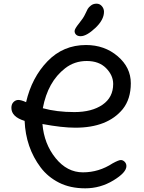

<svg xmlns="http://www.w3.org/2000/svg" viewBox="-20 -1010 785 1045"><path d="M596 -553Q596 -600 557.5 -639Q519 -678 452 -678Q385 -678 334 -638Q240 -565 213 -421Q289 -400 384.5 -400Q480 -400 538 -440Q596 -480 596 -553ZM201 -99Q120 -207 114 -352Q42 -374 42 -423Q42 -443 53.5 -454.5Q65 -466 80 -466Q95 -466 122 -454Q153 -588 238.5 -676.5Q324 -765 448 -765Q549 -765 620.5 -704Q692 -643 692 -557Q692 -471 648 -416Q565 -315 390 -315Q318 -315 211 -335Q220 -227 282.5 -149.5Q345 -72 431.5 -72Q518 -72 593 -121Q626 -139 637.5 -139Q649 -139 658.5 -129.5Q668 -120 668 -106Q668 -71 597 -28Q526 15 444 15Q362 15 301 -16Q240 -47 201 -99ZM546 -946Q546 -902 498.5 -857.5Q451 -813 419 -813Q403 -813 394.5 -821Q386 -829 386 -841Q386 -853 410 -882.5Q434 -912 443 -932Q452 -952 457.5 -961.5Q463 -971 475.5 -980.5Q488 -990 505.5 -990Q523 -990 534.5 -976.5Q546 -963 546 -946Z"/></svg>

Font: Delius Unicase
Style: Regular
Weight: 400
Designer: Natalia Raices
Foundry: Natalia Raices
Version: Version 1.002